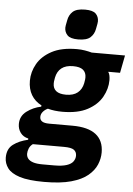

<svg xmlns="http://www.w3.org/2000/svg" viewBox="-93 -805 735 1064"><g transform="rotate(5 274.5 -273.5)"><path d="M497 22Q497 56 483 89.5Q469 123 435.5 151Q402 179 343 195.5Q284 212 193 212Q105 212 57 196.5Q9 181 -10.5 154.5Q-30 128 -30 96Q-30 47 3 22.5Q36 -2 85 -13V-20Q57 -26 41.5 -47Q26 -68 26 -96Q26 -140 61.5 -166.5Q97 -193 141 -202L142 -209Q105 -228 85.5 -261Q66 -294 66 -340Q66 -389 91.5 -434Q117 -479 171 -508Q225 -537 311 -537Q334 -537 355 -533.5Q376 -530 394 -525H579L560 -427H495V-425Q500 -419 502.5 -406.5Q505 -394 505 -381Q505 -333 479.5 -287.5Q454 -242 400 -213Q346 -184 260 -184Q238 -184 217.5 -186.5Q197 -189 179 -194Q163 -187 152 -174Q141 -161 141 -145Q141 -129 153.5 -120.5Q166 -112 194 -112H323Q410 -112 453.5 -78Q497 -44 497 22ZM272 -280Q313 -280 336.5 -299Q360 -318 367 -352Q370 -367 370.5 -374Q371 -381 371 -385Q371 -412 353.5 -426.5Q336 -441 298 -441Q257 -441 233.5 -422.5Q210 -404 203 -369Q200 -354 199.5 -347Q199 -340 199 -336Q199 -309 217 -294.5Q235 -280 272 -280ZM357 52Q357 31 342 20Q327 9 286 9H113Q98 20 92 35.5Q86 51 86 64Q86 80 95 91.5Q104 103 123.5 109.5Q143 116 176 116H241Q285 116 310.5 107.5Q336 99 346.5 84Q357 69 357 52ZM312 -591Q269 -591 252.5 -608Q236 -625 236 -650Q236 -656 237.5 -663.5Q239 -671 243 -692Q248 -721 268.5 -740Q289 -759 337 -759Q380 -759 396.5 -742.5Q413 -726 413 -700Q413 -694 411.5 -686.5Q410 -679 406 -658Q401 -629 380.5 -610Q360 -591 312 -591Z"/></g></svg>

Font: IBM Plex Sans
Style: Bold Italic
Weight: 700
Italic angle: -11.31°
Designer: Mike Abbink, Paul van der Laan, Pieter van Rosmalen
Foundry: Bold Monday
Version: Version 3.201